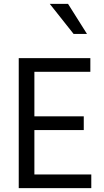

<svg xmlns="http://www.w3.org/2000/svg" viewBox="-20 -975 541 995"><path d="M158.2 -70.8V-300.8H414.1V-372.1H158.2V-603H448.2V-673.8H77.1V0H453.1V-70.8ZM332.5 -955.1H237.8L361.3 -799.3H430.7Z"/></svg>

Font: FAU Chimera
Style: Regular
Weight: 400
Version: Version 1.002;hotconv 1.0.117;makeotfexe 2.5.65602